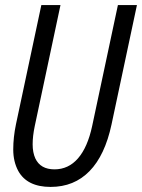

<svg xmlns="http://www.w3.org/2000/svg" viewBox="-20 -734 565 764"><path d="M52.7 -53.7Q32.7 -90.8 32.7 -139.2Q32.7 -187.5 43.5 -239.3L144.5 -713.9H220.7L118.2 -231.9Q109.9 -192.4 109.9 -159.7Q109.9 -127 120.6 -103.5Q141.1 -60.1 196.8 -60.1Q252.4 -60.1 290.5 -104Q328.6 -147.9 346.7 -232.4L449.2 -713.9H524.9L423.8 -238.8Q397.5 -115.7 336.2 -53Q274.9 9.8 181.4 9.8Q87.9 9.8 52.7 -53.7Z"/></svg>

Font: Open Sans Hebrew Condensed
Style: Italic
Weight: 400
Width: 3
Italic angle: -12°
Foundry: Ascender Corporation, Yanek Iontef
Version: Version 2.001;PS 002.001;hotconv 1.0.70;makeotf.lib2.5.58329